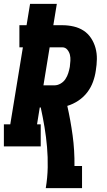

<svg xmlns="http://www.w3.org/2000/svg" viewBox="-30 -755 550 990"><path d="M206 215Q215 161 216 108Q217 55 212.5 3Q208 -49 199.5 -100Q191 -151 180 -201H175L161 -114H180V0H-10V-114H23L88 -511H70V-625H107L125 -735H263L245 -625H292Q321 -625 349.5 -618.5Q378 -612 401 -597Q424 -582 439.5 -558.5Q455 -535 462.5 -507.5Q470 -480 469.5 -450.5Q469 -421 464 -391Q460 -362 449.5 -333Q439 -304 420 -279Q401 -254 374 -236Q347 -218 317 -209Q334 -134 344.5 -56.5Q355 21 354 101H393V215ZM194 -315H251Q267 -315 282.5 -324Q298 -333 307.5 -347.5Q317 -362 322 -378Q327 -394 330 -410Q332 -426 333 -442Q334 -458 330.5 -472.5Q327 -487 317 -499Q307 -511 291 -511H226Z"/></svg>

Font: Iosevka Curly Slab Heavy
Style: Italic
Weight: 900
Italic angle: -9°
Monospace: yes
Designer: Belleve Invis
Foundry: Belleve Invis
Version: Version 22.1.2; ttfautohint (v1.8.4)